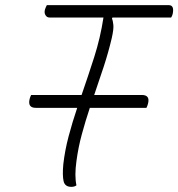

<svg xmlns="http://www.w3.org/2000/svg" viewBox="-20 -720 693 746"><path d="M277 0Q270 6 257 6Q232 6 227 -16.5Q222 -39 226 -82Q232 -135 246.5 -190Q261 -245 280 -301H119Q87 -301 95 -335Q97 -343 101 -351H297Q322 -423 346 -498Q370 -573 382 -652H172Q162 -652 156.5 -661.5Q151 -671 155 -684Q157 -689 158.5 -693Q160 -697 162 -700H636Q658 -700 651 -666Q650 -662 648.5 -658.5Q647 -655 645 -652H417L415 -648Q419 -639 420.5 -622.5Q422 -606 414 -571Q401 -516 383 -461Q365 -406 346 -351H531Q564 -351 555 -317Q553 -309 549 -301H329Q312 -250 298 -198.5Q284 -147 277 -94Q269 -37 277 0Z"/></svg>

Font: Recursive Sn Csl St Lt
Style: Italic
Weight: 300
Italic angle: -15°
Version: Version 1.079;hotconv 1.0.112;makeotfexe 2.5.65598; ttfautoh